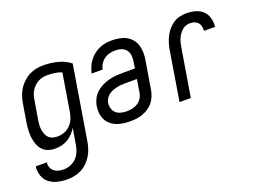

<svg xmlns="http://www.w3.org/2000/svg" viewBox="-126 -777 1661 1249"><g transform="rotate(-20 705.0 -152.5)"><path d="M153 223Q131 223 108.5 220Q86 217 65.5 209.5Q45 202 28.5 189Q12 176 1.5 158Q-9 140 -13 118Q-17 96 -14 73H63Q60 92 66.5 108.5Q73 125 86.5 135.5Q100 146 117 150Q134 154 153 154Q176 154 200.5 144Q225 134 242 115Q259 96 268 72.5Q277 49 280 26L298 -81Q287 -61 270 -43.5Q253 -26 233 -14Q213 -2 190.5 3Q168 8 146 8Q120 8 97 0Q74 -8 58 -26Q42 -44 34 -67Q26 -90 23 -114.5Q20 -139 21.5 -165Q23 -191 27 -216L48 -342Q52 -366 60 -390.5Q68 -415 82.5 -437Q97 -459 117 -477.5Q137 -496 160.5 -507.5Q184 -519 208.5 -523.5Q233 -528 257 -528Q308 -528 356 -515.5Q404 -503 441 -474L357 37Q353 61 345 85Q337 109 323.5 131Q310 153 291 171.5Q272 190 249 201.5Q226 213 201.5 218Q177 223 153 223ZM188 -61Q210 -61 233.5 -69.5Q257 -78 274.5 -95.5Q292 -113 301.5 -135.5Q311 -158 315 -180L358 -442Q336 -452 310 -455.5Q284 -459 258 -459Q242 -459 225.5 -455.5Q209 -452 194 -443.5Q179 -435 166 -422Q153 -409 144.5 -394Q136 -379 131.5 -363Q127 -347 125 -331L104 -205Q101 -188 100 -171Q99 -154 101.5 -138Q104 -122 110 -107Q116 -92 127 -81Q138 -70 154.5 -65.5Q171 -61 188 -61Z M665 8Q640 8 616.5 4.5Q593 1 571 -7.5Q549 -16 531.5 -31.5Q514 -47 504 -67Q494 -87 491.5 -111.5Q489 -136 493 -161Q497 -184 508.5 -207.5Q520 -231 539.5 -248.5Q559 -266 581.5 -277Q604 -288 628.5 -294.5Q653 -301 677 -303Q701 -305 725 -305H810L817 -349Q821 -370 818.5 -391.5Q816 -413 804 -429Q792 -445 772.5 -452Q753 -459 731 -459Q712 -459 691.5 -454.5Q671 -450 654 -438Q637 -426 625.5 -408Q614 -390 611 -370H534Q539 -392 548 -413.5Q557 -435 570.5 -453.5Q584 -472 603 -487Q622 -502 643 -511.5Q664 -521 686.5 -524.5Q709 -528 730 -528Q756 -528 781.5 -523.5Q807 -519 828 -508Q849 -497 865 -478.5Q881 -460 888.5 -437Q896 -414 897 -388.5Q898 -363 894 -338L860 -133Q856 -112 847 -91.5Q838 -71 824 -54Q810 -37 790.5 -24.5Q771 -12 750 -4.5Q729 3 707.5 5.5Q686 8 665 8ZM667 -61Q685 -61 704.5 -65Q724 -69 741.5 -80Q759 -91 770 -108.5Q781 -126 784 -145L799 -236H725Q710 -236 694 -235Q678 -234 663 -231Q648 -228 633 -222.5Q618 -217 604.5 -208Q591 -199 582 -185Q573 -171 570 -155Q567 -135 572.5 -115.5Q578 -96 592 -83.5Q606 -71 626 -66Q646 -61 667 -61Z M1008 0 1064 -342Q1068 -365 1075 -387.5Q1082 -410 1093 -431.5Q1104 -453 1120 -471.5Q1136 -490 1156.5 -503.5Q1177 -517 1200.5 -522.5Q1224 -528 1247 -528Q1278 -528 1307.5 -520Q1337 -512 1358.5 -492Q1380 -472 1388 -442.5Q1396 -413 1393 -381H1316Q1317 -397 1314 -412Q1311 -427 1301.5 -438Q1292 -449 1277.5 -454Q1263 -459 1247 -459Q1233 -459 1218 -454Q1203 -449 1191.5 -438.5Q1180 -428 1171 -415Q1162 -402 1156 -388Q1150 -374 1146.5 -359.5Q1143 -345 1141 -331L1086 0Z"/></g></svg>

Font: Iosevka QP
Style: Italic
Weight: 400
Italic angle: -9°
Designer: Belleve Invis
Foundry: Belleve Invis
Version: Version 20.0.0; ttfautohint (v1.8.4)